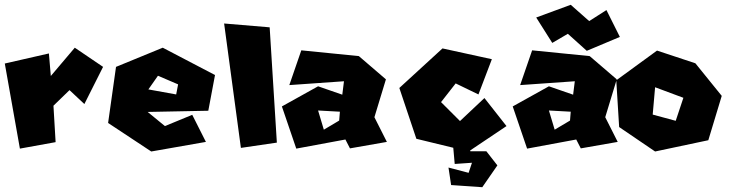

<svg xmlns="http://www.w3.org/2000/svg" viewBox="-24 -632 3062 801"><path d="M-4 -367 59 -12 208 -39 199 -191 266 -256 328 -198 406 -353 288 -433 188 -315 180 -409Z M635 -316 595 -259 711 -238 719 -280ZM460 -353 655 -433 873 -319 845 -170 592 -165 664 -106 778 -153 835 -40 607 0 427 -119Z M911 -534 981 -15 1131 -37 1101 -518Z M1327 -91 1303 -171 1394 -166 1391 -129ZM1183 -277 1411 -293 1404 -237 1303 -272 1152 -188 1212 -12 1417 -50 1436 -13 1590 -40 1538 -143 1586 -301 1473 -398 1233 -422Z M1931 89 1847 67 1858 140 1988 149 2051 58 2005 -1H1938L1933 -40L1865 -38L1873 52L1945 47ZM1972 -238 2028 -385 1822 -430 1642 -265 1713 -53 1931 0 2089 -106 1997 -223 1895 -127 1816 -206 1877 -284Z M2213 -559 2357 -612 2434 -544 2506 -590 2562 -478 2424 -420 2345 -491 2280 -453ZM2290 -91 2266 -171 2357 -166 2354 -129ZM2146 -277 2374 -293 2367 -237 2266 -272 2115 -188 2175 -12 2380 -50 2399 -13 2553 -40 2501 -143 2549 -301 2436 -398 2196 -422Z M2795 -128 2699 -154 2709 -268 2827 -224ZM2547 -297 2559 -102 2709 0 2931 -47 2987 -232 2877 -368 2717 -421Z"/></svg>

Font: Super Mario
Style: Regular
Weight: 400
Version: Version 1.0